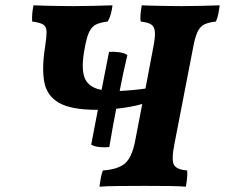

<svg xmlns="http://www.w3.org/2000/svg" viewBox="-20 -699 846 722"><path d="M354 3Q356 -13 359 -29.5Q362 -46 367 -58Q424 -62 450 -84.5Q476 -107 488 -168L515 -308Q494 -302 469.5 -297.5Q445 -293 417 -290Q410 -255 403.5 -218Q397 -181 391 -146Q373 -144 354 -146Q335 -148 323 -155L348 -286H345Q247 -286 201.5 -312.5Q156 -339 146.5 -390.5Q137 -442 149 -519Q155 -558 155 -578Q155 -598 143.5 -606Q132 -614 101 -618Q99 -645 106 -679Q123 -678 150 -677.5Q177 -677 205.5 -676.5Q234 -676 257 -676Q291 -676 332 -677Q373 -678 403 -679Q401 -662 397 -647Q393 -632 385 -618Q359 -615 342.5 -607.5Q326 -600 316 -580Q306 -560 299 -520Q284 -444 298 -407Q312 -370 362 -361L390 -504Q409 -505 428.5 -502.5Q448 -500 459 -492Q451 -459 443.5 -424Q436 -389 430 -357Q453 -358 480.5 -360.5Q508 -363 527 -366L556 -519Q564 -558 562.5 -578.5Q561 -599 548.5 -607Q536 -615 509 -618Q507 -629 508.5 -645.5Q510 -662 513 -679Q531 -678 557.5 -677.5Q584 -677 612.5 -676.5Q641 -676 664 -676Q697 -676 737 -677Q777 -678 806 -679Q804 -662 801 -647Q798 -632 792 -618Q764 -615 748 -607Q732 -599 722.5 -578.5Q713 -558 706 -519L636 -158Q624 -98 634 -79.5Q644 -61 684 -58Q685 -47 683.5 -30.5Q682 -14 679 3Q657 1 616 0.5Q575 0 525 0Q475 0 427 0.5Q379 1 354 3Z"/></svg>

Font: Vollkorn
Style: Bold Italic
Weight: 700
Italic angle: -11°
Designer: Friedrich Althausen
Foundry: Friedrich Althausen
Version: Version 5.000; ttfautohint (v1.8.3)